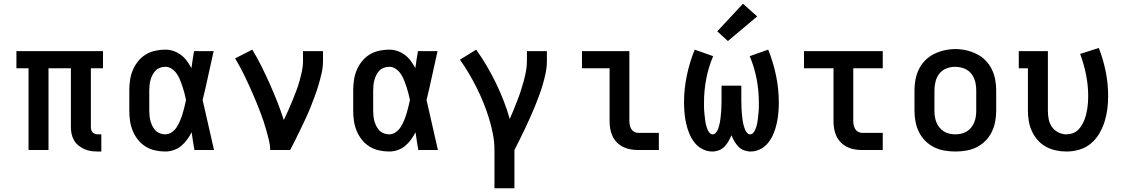

<svg xmlns="http://www.w3.org/2000/svg" viewBox="-20 -804 6040 1029"><path d="M505 8Q486 8 468 5.5Q450 3 433 -4.5Q416 -12 401.5 -23.5Q387 -35 377.5 -51Q368 -67 364 -85Q360 -103 360 -122V-438H240V0H133V-438H68V-530H532V-438H467V-122Q467 -114 469.5 -106.5Q472 -99 477 -94Q482 -89 489.5 -86.5Q497 -84 505 -84H523V8Z M866 8Q839 8 811.5 2Q784 -4 760.5 -18.5Q737 -33 719.5 -55Q702 -77 691.5 -102.5Q681 -128 677 -155Q673 -182 673 -210V-320Q673 -348 677 -375Q681 -402 691.5 -427.5Q702 -453 719.5 -475Q737 -497 760.5 -511.5Q784 -526 811.5 -532Q839 -538 866 -538Q889 -538 910.5 -530.5Q932 -523 950 -509.5Q968 -496 981.5 -477.5Q995 -459 1006 -439Q1009 -462 1012.5 -484.5Q1016 -507 1020 -530H1125Q1110 -465 1096 -399Q1082 -333 1066 -268Q1082 -201 1096.5 -134Q1111 -67 1127 0H1022Q1018 -24 1014 -47.5Q1010 -71 1007 -95Q996 -74 982.5 -55.5Q969 -37 951 -22Q933 -7 911 0.5Q889 8 866 8ZM866 -84Q885 -84 901.5 -96Q918 -108 928 -124Q938 -140 945.5 -158Q953 -176 958.5 -194Q964 -212 968.5 -231Q973 -250 977 -268Q973 -287 968.5 -305Q964 -323 958 -340.5Q952 -358 945 -375.5Q938 -393 927.5 -408.5Q917 -424 901 -435Q885 -446 866 -446Q852 -446 838 -441Q824 -436 814 -426Q804 -416 797.5 -403Q791 -390 787 -376.5Q783 -363 781.5 -348.5Q780 -334 780 -320V-210Q780 -196 781.5 -181.5Q783 -167 787 -153.5Q791 -140 797.5 -127Q804 -114 814 -104Q824 -94 838 -89Q852 -84 866 -84Z M1428 0Q1428 -26 1421.5 -52Q1415 -78 1408 -103.5Q1401 -129 1392.5 -154Q1384 -179 1374.5 -204Q1365 -229 1355 -253.5Q1345 -278 1334.5 -302Q1324 -326 1313 -350Q1302 -374 1290.5 -398Q1279 -422 1266.5 -445Q1254 -468 1240 -491L1332 -538Q1359 -494 1382 -447.5Q1405 -401 1426 -354Q1447 -307 1466 -258.5Q1485 -210 1501 -161Q1513 -186 1524.5 -211.5Q1536 -237 1546.5 -263Q1557 -289 1567 -315Q1577 -341 1584.5 -367.5Q1592 -394 1598 -421.5Q1604 -449 1604 -477V-530H1711V-477Q1711 -445 1704 -413.5Q1697 -382 1688 -351.5Q1679 -321 1668 -291Q1657 -261 1645 -231Q1633 -201 1619.5 -172Q1606 -143 1592 -114Q1578 -85 1564 -56.5Q1550 -28 1535 0Z M2066 8Q2039 8 2011.5 2Q1984 -4 1960.5 -18.5Q1937 -33 1919.5 -55Q1902 -77 1891.5 -102.5Q1881 -128 1877 -155Q1873 -182 1873 -210V-320Q1873 -348 1877 -375Q1881 -402 1891.5 -427.5Q1902 -453 1919.5 -475Q1937 -497 1960.5 -511.5Q1984 -526 2011.5 -532Q2039 -538 2066 -538Q2089 -538 2110.5 -530.5Q2132 -523 2150 -509.5Q2168 -496 2181.5 -477.5Q2195 -459 2206 -439Q2209 -462 2212.5 -484.5Q2216 -507 2220 -530H2325Q2310 -465 2296 -399Q2282 -333 2266 -268Q2282 -201 2296.5 -134Q2311 -67 2327 0H2222Q2218 -24 2214 -47.5Q2210 -71 2207 -95Q2196 -74 2182.5 -55.5Q2169 -37 2151 -22Q2133 -7 2111 0.5Q2089 8 2066 8ZM2066 -84Q2085 -84 2101.5 -96Q2118 -108 2128 -124Q2138 -140 2145.5 -158Q2153 -176 2158.5 -194Q2164 -212 2168.5 -231Q2173 -250 2177 -268Q2173 -287 2168.5 -305Q2164 -323 2158 -340.5Q2152 -358 2145 -375.5Q2138 -393 2127.5 -408.5Q2117 -424 2101 -435Q2085 -446 2066 -446Q2052 -446 2038 -441Q2024 -436 2014 -426Q2004 -416 1997.5 -403Q1991 -390 1987 -376.5Q1983 -363 1981.5 -348.5Q1980 -334 1980 -320V-210Q1980 -196 1981.5 -181.5Q1983 -167 1987 -153.5Q1991 -140 1997.5 -127Q2004 -114 2014 -104Q2024 -94 2038 -89Q2052 -84 2066 -84Z M2630 205V0Q2630 -44 2621.5 -87Q2613 -130 2600 -172Q2587 -214 2570.5 -254.5Q2554 -295 2534.5 -334Q2515 -373 2492.5 -411Q2470 -449 2445 -484L2532 -538Q2562 -496 2588.5 -451Q2615 -406 2637.5 -359.5Q2660 -313 2679 -264.5Q2698 -216 2712 -166Q2723 -191 2733 -216Q2743 -241 2753 -266.5Q2763 -292 2771.5 -318Q2780 -344 2787 -370Q2794 -396 2799 -423Q2804 -450 2804 -477V-530H2911V-477Q2911 -445 2904.5 -413.5Q2898 -382 2889 -351.5Q2880 -321 2869 -291Q2858 -261 2846 -231.5Q2834 -202 2820.5 -172.5Q2807 -143 2793.5 -114Q2780 -85 2765.5 -56.5Q2751 -28 2737 0V205Z M3401 0Q3380 0 3359.5 -3.5Q3339 -7 3320.5 -16Q3302 -25 3287 -40Q3272 -55 3263 -74Q3254 -93 3250.5 -113.5Q3247 -134 3247 -155V-438H3099V-530H3353V-155Q3353 -144 3355.5 -132.5Q3358 -121 3364 -111.5Q3370 -102 3380 -97Q3390 -92 3401 -92H3511V0Z M3797 8Q3769 8 3743.5 -5.5Q3718 -19 3701 -41.5Q3684 -64 3673.5 -90Q3663 -116 3657 -143.5Q3651 -171 3648.5 -199Q3646 -227 3646 -255Q3646 -328 3661 -399.5Q3676 -471 3703 -538L3802 -503Q3777 -444 3765 -381Q3753 -318 3753 -254Q3753 -245 3753 -235.5Q3753 -226 3753.5 -217Q3754 -208 3755 -198.5Q3756 -189 3757 -180Q3758 -171 3759 -161.5Q3760 -152 3762 -143Q3764 -134 3766.5 -125Q3769 -116 3773 -107.5Q3777 -99 3783.5 -91.5Q3790 -84 3800 -84Q3809 -84 3816 -92Q3823 -100 3827 -109.5Q3831 -119 3833.5 -128.5Q3836 -138 3838 -147.5Q3840 -157 3841 -166.5Q3842 -176 3843 -186Q3844 -196 3845 -206Q3846 -216 3846 -225.5Q3846 -235 3846.5 -245Q3847 -255 3847 -265V-345H3953V-265Q3953 -255 3953.5 -245Q3954 -235 3954 -225.5Q3954 -216 3955 -206Q3956 -196 3957 -186Q3958 -176 3959 -166.5Q3960 -157 3962 -147.5Q3964 -138 3966.5 -128.5Q3969 -119 3973 -109.5Q3977 -100 3984 -92Q3991 -84 4000 -84Q4010 -84 4016.5 -91.5Q4023 -99 4027 -107.5Q4031 -116 4033.5 -125Q4036 -134 4038 -143Q4040 -152 4041 -161.5Q4042 -171 4043 -180Q4044 -189 4045 -198.5Q4046 -208 4046.5 -217Q4047 -226 4047 -235.5Q4047 -245 4047 -254Q4047 -318 4035 -381Q4023 -444 3998 -503L4097 -538Q4124 -471 4139 -399.5Q4154 -328 4154 -255Q4154 -227 4151.5 -199Q4149 -171 4143 -143.5Q4137 -116 4126.5 -90Q4116 -64 4099 -41.5Q4082 -19 4056.5 -5.5Q4031 8 4003 8Q3985 8 3967.5 1.5Q3950 -5 3937.5 -18Q3925 -31 3916 -46.5Q3907 -62 3900 -79Q3893 -62 3884 -46.5Q3875 -31 3862.5 -18Q3850 -5 3832.5 1.5Q3815 8 3797 8ZM3881 -584 3824 -636 3962 -784 4038 -716Z M4601 0Q4580 0 4559.5 -3.5Q4539 -7 4520.5 -16Q4502 -25 4487 -40Q4472 -55 4463 -74Q4454 -93 4450.5 -113.5Q4447 -134 4447 -155V-438H4289V-530H4711V-438H4553V-155Q4553 -144 4555.5 -132.5Q4558 -121 4564 -111.5Q4570 -102 4580 -97Q4590 -92 4601 -92H4711V0Z M5100 8Q5071 8 5041.5 3Q5012 -2 4986 -15Q4960 -28 4939 -49Q4918 -70 4905 -96.5Q4892 -123 4886.5 -152Q4881 -181 4881 -210V-320Q4881 -349 4886.5 -378Q4892 -407 4905 -433.5Q4918 -460 4939 -481Q4960 -502 4986.5 -515Q5013 -528 5042 -534.5Q5071 -541 5100 -541Q5129 -541 5158 -534.5Q5187 -528 5213.5 -515Q5240 -502 5261 -481Q5282 -460 5295 -433.5Q5308 -407 5313.5 -378Q5319 -349 5319 -320V-210Q5319 -181 5313.5 -152Q5308 -123 5295 -96.5Q5282 -70 5261 -49Q5240 -28 5214 -15Q5188 -2 5158.5 3Q5129 8 5100 8ZM5100 -84Q5116 -84 5131.5 -87.5Q5147 -91 5161 -99.5Q5175 -108 5185 -120.5Q5195 -133 5201 -147.5Q5207 -162 5209.5 -178Q5212 -194 5212 -210V-320Q5212 -336 5209.5 -352Q5207 -368 5201 -383Q5195 -398 5184.5 -410.5Q5174 -423 5160 -431Q5146 -439 5130 -442.5Q5114 -446 5098 -446Q5075 -446 5052 -437Q5029 -428 5014.5 -409.5Q5000 -391 4994 -367.5Q4988 -344 4988 -320V-210Q4988 -194 4990.5 -178Q4993 -162 4999 -147.5Q5005 -133 5015 -120.5Q5025 -108 5039 -99.5Q5053 -91 5068.5 -87.5Q5084 -84 5100 -84Z M5696 8Q5667 8 5639 2Q5611 -4 5586 -17.5Q5561 -31 5542 -52.5Q5523 -74 5511 -99.5Q5499 -125 5494 -153.5Q5489 -182 5489 -210V-438H5440V-530H5596V-210Q5596 -187 5600.5 -164.5Q5605 -142 5618 -123.5Q5631 -105 5652 -94.5Q5673 -84 5695 -84Q5712 -84 5728 -89.5Q5744 -95 5756 -106Q5768 -117 5776.5 -131Q5785 -145 5791 -160Q5797 -175 5801 -191Q5805 -207 5807.5 -223.5Q5810 -240 5811 -256Q5812 -272 5812 -289Q5812 -347 5800.5 -404Q5789 -461 5769 -515L5869 -547Q5893 -485 5906 -420Q5919 -355 5919 -289Q5919 -254 5914.5 -219Q5910 -184 5899.5 -151Q5889 -118 5871 -87.5Q5853 -57 5826 -34.5Q5799 -12 5765 -2Q5731 8 5696 8Z"/></svg>

Font: Iosevka Slab Semibold Extended
Style: Regular
Weight: 600
Width: 7
Monospace: yes
Designer: Belleve Invis
Foundry: Belleve Invis
Version: Version 11.1.0; ttfautohint (v1.8.3)